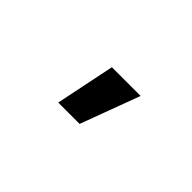

<svg xmlns="http://www.w3.org/2000/svg" viewBox="-17 -935 534 534"><g transform="rotate(45 250.0 -668.5)"><path d="M225 -756H338L273 -581H189Z"/></g></svg>

Font: D2Coding ligature
Style: Bold
Weight: 700
Monospace: yes
Designer: Yong-Rak Park; Jeong-Hwan Yoon; Sang-Min Lee;
Foundry: NHN Corporation
Version: Version 1.3.2; Build 20180524